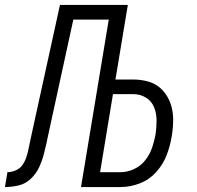

<svg xmlns="http://www.w3.org/2000/svg" viewBox="-57 -755 797 775"><path d="M-37 0Q-10 0 18 -6.5Q46 -13 67.5 -33.5Q89 -54 101 -80Q113 -106 120 -133Q127 -160 133 -187V-189L239 -676H382L270 0H430Q468 0 506.5 -14.5Q545 -29 573 -60Q601 -91 615.5 -128.5Q630 -166 636 -204Q642 -238 642 -272Q642 -306 631.5 -336.5Q621 -367 599.5 -390.5Q578 -414 547 -424Q516 -434 482 -434H409L459 -735H185L68 -201Q64 -183 60.5 -165Q57 -147 52 -129Q47 -111 37 -94Q27 -77 9 -68.5Q-9 -60 -27 -60ZM430 -60H347L399 -375H481Q509 -375 532 -361Q555 -347 565 -322Q575 -297 575 -269Q575 -241 571 -213Q566 -186 557 -159Q548 -132 529.5 -108.5Q511 -85 484 -72.5Q457 -60 430 -60Z"/></svg>

Font: Iosevka Sparkle Light Oblique
Style: Regular
Weight: 300
Italic angle: -9°
Designer: Belleve Invis
Foundry: Belleve Invis
Version: Version 4.5.0; ttfautohint (v1.8.3)